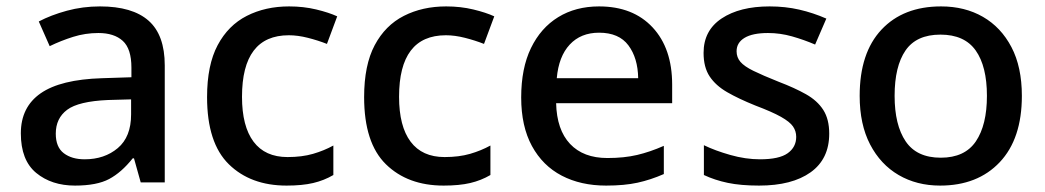

<svg xmlns="http://www.w3.org/2000/svg" viewBox="-20 -569 3259 599"><path d="M292 -549Q393 -549 443.5 -504.5Q494 -460 494 -365V0H419L398 -75H394Q359 -31 320.5 -10.5Q282 10 214 10Q141 10 93 -29.5Q45 -69 45 -153Q45 -235 107 -278Q169 -321 298 -325L390 -328V-358Q390 -417 363 -441.5Q336 -466 287 -466Q246 -466 208 -454Q170 -442 135 -425L101 -502Q139 -522 188.5 -535.5Q238 -549 292 -549ZM317 -257Q225 -253 189.5 -226.5Q154 -200 154 -152Q154 -110 179 -91Q204 -72 244 -72Q306 -72 347.5 -107Q389 -142 389 -212V-259Z M874 10Q762 10 694 -56.5Q626 -123 626 -266Q626 -366 659 -428Q692 -490 750 -519.5Q808 -549 882 -549Q927 -549 966.5 -539.5Q1006 -530 1032 -518L1000 -432Q972 -443 940.5 -451Q909 -459 881 -459Q735 -459 735 -267Q735 -175 771 -127Q807 -79 877 -79Q922 -79 956.5 -89Q991 -99 1020 -115V-23Q991 -6 957 2Q923 10 874 10Z M1364 10Q1252 10 1184 -56.5Q1116 -123 1116 -266Q1116 -366 1149 -428Q1182 -490 1240 -519.5Q1298 -549 1372 -549Q1417 -549 1456.5 -539.5Q1496 -530 1522 -518L1490 -432Q1462 -443 1430.5 -451Q1399 -459 1371 -459Q1225 -459 1225 -267Q1225 -175 1261 -127Q1297 -79 1367 -79Q1412 -79 1446.5 -89Q1481 -99 1510 -115V-23Q1481 -6 1447 2Q1413 10 1364 10Z M1849 -549Q1955 -549 2016 -483.5Q2077 -418 2077 -305V-247H1715Q1717 -164 1758.5 -120Q1800 -76 1875 -76Q1927 -76 1967.5 -85.5Q2008 -95 2051 -114V-26Q2010 -8 1969 1Q1928 10 1871 10Q1792 10 1732.5 -21Q1673 -52 1639.5 -113.5Q1606 -175 1606 -265Q1606 -356 1636.5 -419Q1667 -482 1721.5 -515.5Q1776 -549 1849 -549ZM1849 -467Q1792 -467 1757.5 -430Q1723 -393 1717 -325H1971Q1970 -388 1940.5 -427.5Q1911 -467 1849 -467Z M2567 -152Q2567 -73 2509 -31.5Q2451 10 2348 10Q2291 10 2250.5 1.5Q2210 -7 2176 -23V-116Q2211 -99 2258.5 -85.5Q2306 -72 2351 -72Q2411 -72 2437.5 -91Q2464 -110 2464 -142Q2464 -160 2454 -174.5Q2444 -189 2416.5 -204.5Q2389 -220 2336 -240Q2284 -261 2248.5 -281.5Q2213 -302 2194 -330.5Q2175 -359 2175 -404Q2175 -474 2231.5 -511.5Q2288 -549 2381 -549Q2430 -549 2473.5 -539Q2517 -529 2558 -511L2523 -430Q2488 -445 2451 -455.5Q2414 -466 2376 -466Q2328 -466 2303 -451Q2278 -436 2278 -409Q2278 -390 2290 -376Q2302 -362 2330.5 -348Q2359 -334 2409 -314Q2459 -295 2494.5 -275Q2530 -255 2548.5 -226Q2567 -197 2567 -152Z M3168 -270Q3168 -136 3099 -63Q3030 10 2913 10Q2840 10 2783.5 -23Q2727 -56 2694.5 -118.5Q2662 -181 2662 -270Q2662 -404 2730 -476.5Q2798 -549 2916 -549Q2990 -549 3046.5 -516.5Q3103 -484 3135.5 -422Q3168 -360 3168 -270ZM2771 -270Q2771 -179 2805.5 -128Q2840 -77 2915 -77Q2990 -77 3024.5 -128Q3059 -179 3059 -270Q3059 -362 3024 -411.5Q2989 -461 2914 -461Q2839 -461 2805 -411.5Q2771 -362 2771 -270Z"/></svg>

Font: Noto Sans Telugu Medium
Style: Regular
Weight: 500
Designer: Jelle Bosma - Monotype Design Team
Foundry: Monotype Imaging Inc.
Version: Version 2.005; ttfautohint (v1.8.4.7-5d5b)